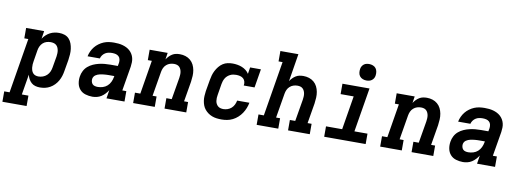

<svg xmlns="http://www.w3.org/2000/svg" viewBox="-108 -1196 4978 1837"><g transform="rotate(10 2381.0 -277.5)"><path d="M-38 205V104H14L102 -429H63V-530H238L226 -454Q239 -474 256.5 -490.5Q274 -507 295 -518Q316 -529 338.5 -533.5Q361 -538 383 -538Q411 -538 436.5 -529.5Q462 -521 479.5 -502Q497 -483 506 -458Q515 -433 518.5 -406.5Q522 -380 520 -352.5Q518 -325 514 -297L495 -187Q491 -162 483.5 -138Q476 -114 463 -91Q450 -68 431 -48.5Q412 -29 389 -16Q366 -3 341 2.5Q316 8 291 8Q268 8 246 2Q224 -4 208 -18.5Q192 -33 181.5 -52.5Q171 -72 166 -94L133 104H197V205ZM259 -93Q280 -93 301.5 -100.5Q323 -108 340 -124Q357 -140 366 -161Q375 -182 378 -203L397 -313Q399 -328 399.5 -343Q400 -358 397.5 -372Q395 -386 389 -399Q383 -412 372 -421Q361 -430 347 -433.5Q333 -437 318 -437Q298 -437 278.5 -431Q259 -425 243.5 -411Q228 -397 219 -378Q210 -359 207 -340L189 -230Q186 -214 185 -198.5Q184 -183 185.5 -168Q187 -153 191.5 -139Q196 -125 205.5 -114Q215 -103 229 -98Q243 -93 259 -93Z M801 8Q766 8 733 -2Q700 -12 678.5 -36.5Q657 -61 650.5 -95Q644 -129 650 -164Q654 -191 667.5 -217.5Q681 -244 703.5 -263Q726 -282 753 -294Q780 -306 808 -312.5Q836 -319 863.5 -321.5Q891 -324 919 -324H990L996 -356Q998 -373 994.5 -390Q991 -407 979 -418Q967 -429 950.5 -433Q934 -437 916 -437Q900 -437 882.5 -434Q865 -431 849.5 -421.5Q834 -412 823 -397Q812 -382 808 -365H689Q694 -390 705 -414Q716 -438 732.5 -458.5Q749 -479 771 -495Q793 -511 817 -521Q841 -531 866.5 -534.5Q892 -538 916 -538Q938 -538 959 -536Q980 -534 1000 -528.5Q1020 -523 1038 -514Q1056 -505 1071 -491.5Q1086 -478 1096.5 -460.5Q1107 -443 1112 -423Q1117 -403 1116.5 -382Q1116 -361 1113 -339L1073 -101H1112V0H937L950 -82Q938 -63 922 -45.5Q906 -28 886.5 -15.5Q867 -3 844.5 2.5Q822 8 801 8ZM835 -93Q859 -93 883.5 -100.5Q908 -108 927 -125Q946 -142 957 -165.5Q968 -189 972 -213L974 -223H919Q908 -223 897.5 -222.5Q887 -222 876.5 -221Q866 -220 855.5 -218.5Q845 -217 834 -214.5Q823 -212 813 -208Q803 -204 793.5 -197.5Q784 -191 778 -181.5Q772 -172 770 -161Q768 -147 771.5 -133Q775 -119 784 -109.5Q793 -100 807 -96.5Q821 -93 835 -93Z M1196 0V-101H1248L1302 -429H1263V-530H1438L1428 -465Q1438 -481 1452 -495.5Q1466 -510 1483 -520.5Q1500 -531 1519 -534.5Q1538 -538 1556 -538Q1585 -538 1611.5 -529.5Q1638 -521 1658.5 -503.5Q1679 -486 1691 -462Q1703 -438 1708 -410.5Q1713 -383 1711.5 -354.5Q1710 -326 1706 -297L1673 -101H1712V0H1501V-101H1553L1589 -313Q1591 -328 1592 -342.5Q1593 -357 1591 -371Q1589 -385 1583.5 -397.5Q1578 -410 1568.5 -419.5Q1559 -429 1545.5 -433Q1532 -437 1517 -437Q1497 -437 1478 -431Q1459 -425 1443 -411Q1427 -397 1418.5 -378Q1410 -359 1407 -340L1367 -101H1406V0Z M2055 8Q2031 8 2007.5 5Q1984 2 1963 -6Q1942 -14 1924 -27Q1906 -40 1892 -57Q1878 -74 1870 -95Q1862 -116 1858.5 -139Q1855 -162 1856.5 -185.5Q1858 -209 1861 -233L1880 -343Q1884 -367 1890.5 -390.5Q1897 -414 1908.5 -436.5Q1920 -459 1936.5 -479.5Q1953 -500 1974.5 -514Q1996 -528 2020.5 -533Q2045 -538 2069 -538Q2092 -538 2115.5 -534Q2139 -530 2160 -521.5Q2181 -513 2199 -499Q2217 -485 2229 -466L2239 -530H2344L2314 -349H2209Q2213 -368 2208 -386.5Q2203 -405 2190 -416.5Q2177 -428 2158.5 -432.5Q2140 -437 2121 -437Q2107 -437 2092 -434.5Q2077 -432 2063 -425Q2049 -418 2037 -407.5Q2025 -397 2017 -383.5Q2009 -370 2004 -355.5Q1999 -341 1997 -327L1979 -217Q1976 -202 1975.5 -187Q1975 -172 1977 -158Q1979 -144 1985.5 -131.5Q1992 -119 2002 -110Q2012 -101 2026 -97Q2040 -93 2055 -93Q2075 -93 2096 -100Q2117 -107 2133 -121.5Q2149 -136 2158.5 -155.5Q2168 -175 2172 -196H2291Q2286 -169 2275.5 -142.5Q2265 -116 2249 -92Q2233 -68 2211 -48Q2189 -28 2163 -15Q2137 -2 2109.5 3Q2082 8 2055 8Z M2396 0V-101H2448L2536 -634H2497V-735H2672L2628 -465Q2638 -481 2652 -495.5Q2666 -510 2683 -520.5Q2700 -531 2719 -534.5Q2738 -538 2756 -538Q2785 -538 2811.5 -529.5Q2838 -521 2858.5 -503.5Q2879 -486 2891 -462Q2903 -438 2908 -410.5Q2913 -383 2911.5 -354.5Q2910 -326 2906 -297L2873 -101H2912V0H2701V-101H2753L2789 -313Q2791 -328 2792 -342.5Q2793 -357 2791 -371Q2789 -385 2783.5 -397.5Q2778 -410 2768.5 -419.5Q2759 -429 2745.5 -433Q2732 -437 2717 -437Q2697 -437 2678 -431Q2659 -425 2643 -411Q2627 -397 2618.5 -378Q2610 -359 2607 -340L2567 -101H2606V0Z M3052 0V-101H3209L3263 -429H3136V-530H3399L3328 -101H3455V0ZM3356 -600Q3337 -600 3319.5 -607Q3302 -614 3291 -628Q3280 -642 3277.5 -661Q3275 -680 3278 -699Q3280 -713 3287 -725Q3294 -737 3305 -745.5Q3316 -754 3329.5 -757Q3343 -760 3356 -760Q3375 -760 3393 -753Q3411 -746 3421.5 -732Q3432 -718 3435 -699Q3438 -680 3435 -661Q3433 -647 3426 -635Q3419 -623 3407.5 -614.5Q3396 -606 3382.5 -603Q3369 -600 3356 -600Z M3596 0V-101H3648L3702 -429H3663V-530H3838L3828 -465Q3838 -481 3852 -495.5Q3866 -510 3883 -520.5Q3900 -531 3919 -534.5Q3938 -538 3956 -538Q3985 -538 4011.5 -529.5Q4038 -521 4058.5 -503.5Q4079 -486 4091 -462Q4103 -438 4108 -410.5Q4113 -383 4111.5 -354.5Q4110 -326 4106 -297L4073 -101H4112V0H3901V-101H3953L3989 -313Q3991 -328 3992 -342.5Q3993 -357 3991 -371Q3989 -385 3983.5 -397.5Q3978 -410 3968.5 -419.5Q3959 -429 3945.5 -433Q3932 -437 3917 -437Q3897 -437 3878 -431Q3859 -425 3843 -411Q3827 -397 3818.5 -378Q3810 -359 3807 -340L3767 -101H3806V0Z M4401 8Q4366 8 4333 -2Q4300 -12 4278.5 -36.5Q4257 -61 4250.5 -95Q4244 -129 4250 -164Q4254 -191 4267.5 -217.5Q4281 -244 4303.5 -263Q4326 -282 4353 -294Q4380 -306 4408 -312.5Q4436 -319 4463.5 -321.5Q4491 -324 4519 -324H4590L4596 -356Q4598 -373 4594.5 -390Q4591 -407 4579 -418Q4567 -429 4550.5 -433Q4534 -437 4516 -437Q4500 -437 4482.5 -434Q4465 -431 4449.5 -421.5Q4434 -412 4423 -397Q4412 -382 4408 -365H4289Q4294 -390 4305 -414Q4316 -438 4332.5 -458.5Q4349 -479 4371 -495Q4393 -511 4417 -521Q4441 -531 4466.5 -534.5Q4492 -538 4516 -538Q4538 -538 4559 -536Q4580 -534 4600 -528.5Q4620 -523 4638 -514Q4656 -505 4671 -491.5Q4686 -478 4696.5 -460.5Q4707 -443 4712 -423Q4717 -403 4716.5 -382Q4716 -361 4713 -339L4673 -101H4712V0H4537L4550 -82Q4538 -63 4522 -45.5Q4506 -28 4486.5 -15.5Q4467 -3 4444.5 2.5Q4422 8 4401 8ZM4435 -93Q4459 -93 4483.5 -100.5Q4508 -108 4527 -125Q4546 -142 4557 -165.5Q4568 -189 4572 -213L4574 -223H4519Q4508 -223 4497.5 -222.5Q4487 -222 4476.5 -221Q4466 -220 4455.5 -218.5Q4445 -217 4434 -214.5Q4423 -212 4413 -208Q4403 -204 4393.5 -197.5Q4384 -191 4378 -181.5Q4372 -172 4370 -161Q4368 -147 4371.5 -133Q4375 -119 4384 -109.5Q4393 -100 4407 -96.5Q4421 -93 4435 -93Z"/></g></svg>

Font: Iosevka Slab Extended Oblique
Style: Bold
Weight: 700
Width: 7
Italic angle: -9°
Monospace: yes
Designer: Belleve Invis
Foundry: Belleve Invis
Version: Version 11.1.1; ttfautohint (v1.8.3)